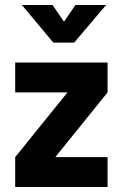

<svg xmlns="http://www.w3.org/2000/svg" viewBox="-20 -751 494 771"><path d="M41 -380V-500H412V-380L202 -120H412V0H41V-120L251 -380ZM194 -580 68 -731H191L237 -664L283 -731H406L278 -580Z"/></svg>

Font: Titillium Web[RUS by Daymarius]
Style: Bold
Weight: 700
Designer: Cyrillization by Daymarius
Foundry: Cyrillization by Daymarius
Version: Version 1.002 September 11, 2018